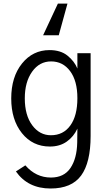

<svg xmlns="http://www.w3.org/2000/svg" viewBox="-20 -824 609 1077"><path d="M221.7 -626 304.7 -803.7H358.4L309.6 -626ZM119.1 -272.5Q119.1 -177.7 160.6 -121.6Q202.1 -65.4 265.6 -65.4Q335 -65.4 374.5 -120.1Q414.1 -174.8 414.1 -273.4Q414.1 -370.1 373.5 -424.8Q333 -479.5 266.6 -479.5Q201.2 -479.5 160.2 -421.9Q119.1 -364.3 119.1 -272.5ZM43 -271.5Q43 -392.6 103.5 -467.8Q164.1 -543 257.8 -543Q320.3 -543 358.9 -511.7Q397.5 -480.5 414.1 -439.5V-525.4H488.3V-61.5Q488.3 87.9 435.1 160.6Q381.8 233.4 263.7 233.4Q136.7 233.4 69.3 137.7L122.1 103.5Q181.6 171.9 265.6 171.9Q338.9 171.9 375 118.7Q411.1 65.4 413.1 -23.4Q414.1 -53.7 414.1 -102.5Q393.6 -57.6 354.5 -29.8Q315.4 -2 259.8 -2Q163.1 -2 103 -77.1Q43 -152.3 43 -271.5Z"/></svg>

Font: Batunionen A1
Style: Regular
Weight: 400
Designer: HanYang I&C Co.,Ltd.
Foundry: HanYang I&C Co.,Ltd.
Version: Version 2.50; ttfautohint (v1.6)